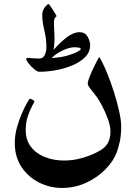

<svg xmlns="http://www.w3.org/2000/svg" viewBox="-20 -697 666 937"><path d="M571.3 -82Q571.3 -36.6 564.9 -7.6Q558.6 21.5 550.3 44.9Q534.2 88.9 495.1 128.9Q456.1 168.9 400.9 194.6Q345.7 220.2 281.7 220.2Q224.1 220.2 171.4 194.1Q118.7 168 85.4 118.7Q52.2 69.3 52.2 0Q52.2 -37.1 62.7 -75Q73.2 -112.8 87.2 -144.5Q101.1 -176.3 112.5 -195.8Q124 -215.3 126 -215.3Q129.9 -215.3 138.7 -210.4Q147.5 -205.6 147.5 -201.2Q147.5 -199.2 137 -180.2Q126.5 -161.1 116 -130.4Q105.5 -99.6 105.5 -61.5Q105.5 -14.2 130.6 19Q155.8 52.2 198.5 69.3Q241.2 86.4 293 86.4Q335.9 86.4 377.2 75Q418.5 63.5 449.7 47.6Q481 31.7 492.7 19Q505.4 6.3 512.2 -12.2Q519 -30.8 519 -56.6Q519 -81.5 506.6 -116Q494.1 -150.4 477.3 -182.4Q460.4 -214.4 446.8 -231Q431.6 -250.5 419.9 -265.4Q408.2 -280.3 408.2 -288.6Q408.2 -298.3 416 -318.8Q423.8 -339.4 434.3 -361.8Q444.8 -384.3 453.6 -400.6Q462.4 -417 464.4 -418.9Q482.4 -389.6 501.2 -344.2Q520 -298.8 535.9 -248.5Q551.8 -198.2 561.5 -153.8Q571.3 -109.4 571.3 -82ZM419.9 -475.6Q419.9 -443.4 396.5 -419.2Q373 -395 335.2 -378.9Q297.4 -362.8 254.2 -354.7Q210.9 -346.7 171.4 -346.7Q162.1 -346.7 147 -359.4Q131.8 -372.1 120.1 -387Q108.4 -401.9 108.4 -408.7Q108.4 -414.6 113.8 -414.6Q120.1 -414.6 138.7 -412.8Q157.2 -411.1 169.4 -411.1Q191.9 -411.1 200.2 -432.6Q203.6 -441.4 205.1 -450.4Q206.5 -459.5 206.5 -464.8Q206.5 -506.8 196.3 -549.8Q186 -592.8 186 -622.6Q186 -644.5 198.5 -660.9Q210.9 -677.2 218.3 -677.2Q219.2 -677.2 225.1 -668.5Q231 -659.7 238.3 -648.4Q245.6 -637.2 251 -628.2Q256.3 -619.1 256.3 -618.2Q251 -614.3 247.1 -607.7Q243.2 -601.1 243.2 -589.4Q243.2 -571.3 244.6 -549.1Q246.1 -526.9 246.1 -511.2Q246.1 -502.9 245.1 -486.1Q244.1 -469.2 241.7 -453.6Q272.5 -489.7 305.9 -514.9Q339.4 -540 368.7 -540Q395 -540 407.5 -518.1Q419.9 -496.1 419.9 -475.6ZM374.5 -456.5Q374.5 -462.9 364.3 -464.6Q354 -466.3 342.8 -466.3Q319.3 -466.3 286.9 -451.4Q254.4 -436.5 231.9 -413.6Q281.2 -417 312.7 -426.8Q344.2 -436.5 359.4 -445.6Q374.5 -454.6 374.5 -456.5Z"/></svg>

Font: Scheherazade New
Style: Bold
Weight: 700
Designer: SIL International
Foundry: SIL International
Version: Version 4.000